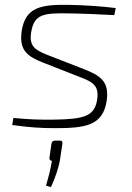

<svg xmlns="http://www.w3.org/2000/svg" viewBox="-20 -514 540 788"><path d="M264 -494C148 -496 84 -485 69 -386C57 -304 97 -281 157 -257L310 -197C358 -178 387 -165 379 -107C369 -36 324 -25 202 -23C143 -22 94 -24 35 -30L30 -1C102 9 148 12 204 12C329 12 403 3 418 -102C429 -179 392 -204 325 -230L171 -290C121 -310 99 -327 108 -382C120 -457 160 -461 265 -459C328 -458 390 -455 449 -452L455 -481C397 -488 328 -493 264 -494ZM224 63H209C197 63 193 66 191 77L183 133C182 141 186 146 193 146C186 189 179 212 169 248L189 254C206 218 222 172 227 136L236 77C237 66 234 63 224 63Z"/></svg>

Font: Exo 2 Extra Light
Style: Italic
Weight: 250
Italic angle: -8°
Designer: Natanael Gama
Version: Version 1.001;PS 001.001;hotconv 1.0.88;makeotf.lib2.5.64775